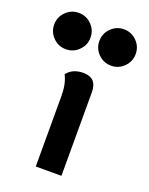

<svg xmlns="http://www.w3.org/2000/svg" viewBox="-194 -709 601 776"><g transform="rotate(20 106.5 -321.5)"><path d="M57.6 0V-305.7Q57.6 -355 39.6 -390.6Q64 -421.4 109.4 -421.4Q168 -421.4 168 -359.9V0ZM203.6 -486.8Q171.4 -486.8 148.4 -509.8Q125.5 -532.7 125.5 -564.9Q125.5 -597.2 148.4 -620.1Q171.4 -643.1 203.6 -643.1Q235.8 -643.1 258.8 -620.1Q281.7 -597.2 281.7 -564.9Q281.7 -532.7 258.8 -509.8Q235.8 -486.8 203.6 -486.8ZM9.3 -486.8Q-22.9 -486.8 -45.9 -509.8Q-68.8 -532.7 -68.8 -564.9Q-68.8 -597.2 -45.9 -620.1Q-22.9 -643.1 9.3 -643.1Q41.5 -643.1 64.5 -620.1Q87.4 -597.2 87.4 -564.9Q87.4 -532.7 64.5 -509.8Q41.5 -486.8 9.3 -486.8Z"/></g></svg>

Font: Bainsley
Style: Bold
Weight: 700
Designer: Paul James MIller
Foundry: High-Logic / Made with FontCreator
Version: Version 1.411;March 28, 2021;FontCreator 13.0.0.2683 64-bit